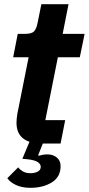

<svg xmlns="http://www.w3.org/2000/svg" viewBox="-20 -687 425 919"><path d="M126 212Q85 212 56.5 198.5Q28 185 15 166L67 114Q73 123 88 132.5Q103 142 125 142Q146 142 160.5 134.5Q175 127 175 111Q175 99 161 89Q147 79 109 75L87 73L131 -32L184 0H182Q121 0 90 -25Q59 -50 59 -99Q59 -107 60 -119Q61 -131 63 -142L117 -413H43L65 -525H101Q133 -525 144 -538Q155 -551 160 -578L178 -667H308L280 -525H385L362 -413H257L197 -112H292L270 0H185L163 55L165 59Q177 55 187.5 53.5Q198 52 208 52Q234 52 252 67Q270 82 270 108Q270 160 228 186Q186 212 126 212Z"/></svg>

Font: IBM Plex Sans
Style: Bold Italic
Weight: 700
Italic angle: -11.31°
Designer: Mike Abbink, Paul van der Laan, Pieter van Rosmalen
Foundry: Bold Monday
Version: Version 3.201